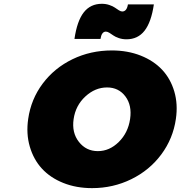

<svg xmlns="http://www.w3.org/2000/svg" viewBox="-20 -971 941 1001"><path d="M127 -351.1Q141.6 -453.6 202.6 -535.2Q263.7 -616.7 358.2 -662.4Q452.6 -708 563 -708Q645.5 -708 713.4 -681.2Q781.2 -654.3 825.2 -607.4Q869.1 -560.5 888.7 -494.1Q908.2 -427.7 897 -351.1Q882.3 -248.5 821 -166Q759.8 -83.5 664.8 -36.9Q569.8 9.8 460 9.8Q377.4 9.8 309.8 -17.3Q242.2 -44.4 198.5 -92Q154.8 -139.6 135.3 -206.8Q115.7 -273.9 127 -351.1ZM490.2 -183.1Q550.8 -183.1 599.1 -230.7Q647.5 -278.3 658.2 -350.1Q668.9 -421.4 633.8 -468.3Q598.6 -515.1 538.1 -515.1Q476.1 -515.1 425 -468Q374 -420.9 363.8 -350.1Q353.5 -279.3 391.4 -231.2Q429.2 -183.1 490.2 -183.1ZM368.2 -768.1Q381.8 -861.8 416.7 -906.5Q451.7 -951.2 511.2 -951.2Q532.2 -951.2 550.5 -944.8Q568.8 -938.5 579.1 -931.2Q589.4 -923.8 599.6 -917.5Q609.9 -911.1 617.2 -911.1Q641.1 -911.1 647 -948.2H782.2Q768.6 -855.5 733.6 -810.8Q698.7 -766.1 639.2 -766.1Q617.7 -766.1 599.4 -772.5Q581.1 -778.8 571 -786.1Q561 -793.5 550.5 -799.8Q540 -806.2 532.2 -806.2Q509.8 -806.2 503.9 -768.1Z"/></svg>

Font: Trueno Black
Style: Italic
Weight: 900
Designer: Julieta Ulanovsky
Foundry: Julieta Ulanovsky
Version: Version 3.001b | FøM Fix